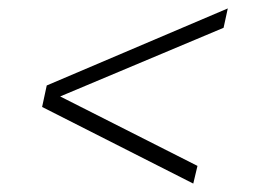

<svg xmlns="http://www.w3.org/2000/svg" viewBox="-20 -562 600 456"><path d="M439 -126 449 -168 107 -341 104 -325 511 -496 521 -542 91 -359 80 -308Z"/></svg>

Font: Roboto Serif Thin
Style: Italic
Weight: 250
Italic angle: -10°
Version: Version 1.007